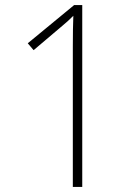

<svg xmlns="http://www.w3.org/2000/svg" viewBox="-20 -734 551 754"><path d="M303 0H266V-551Q266 -590 266.5 -618Q267 -646 268 -672Q256 -660 245 -650Q234 -640 217 -626L112 -537L89 -564L271 -714H303Z"/></svg>

Font: Noto Sans Sinhala UI SemiCondensed ExtraLight
Style: Regular
Weight: 200
Width: 4
Designer: Jelle Bosma - Monotype Design Team
Foundry: Monotype Imaging Inc.
Version: Version 2.006; ttfautohint (v1.8.4.7-5d5b)